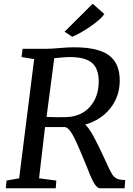

<svg xmlns="http://www.w3.org/2000/svg" viewBox="-20 -1003 710 1023"><path d="M297 -747Q343 -751 374 -751Q504 -751 561 -708Q618 -665 618 -575Q618 -490 568.5 -427Q519 -364 434 -339Q455 -320 479.5 -274.5Q504 -229 531 -170L544 -142Q565 -95 576 -77Q587 -59 602 -51.5Q617 -44 647 -44L644 0H512Q498 0 482.5 -25Q467 -50 444 -111Q402 -215 376 -268Q350 -321 327 -326H220L188 -53L280 -41L277 0H11L15 -41L82 -53L162 -688L95 -699L100 -743H229Q253 -743 297 -747ZM334 -379Q413 -382 459.5 -434.5Q506 -487 506 -570Q506 -637 470 -668Q434 -699 352 -699Q336 -699 313 -697Q290 -695 269 -693L228 -380Q251 -379 282 -378.5Q313 -378 334 -379ZM474 -983 536 -928Q514 -897 459 -860Q404 -823 365 -807L324 -834Z"/></svg>

Font: Koeln Type Serif
Style: Italic
Weight: 400
Italic angle: -8°
Designer: Eben Sorkin
Foundry: Eben Sorkin
Version: Version 2.002